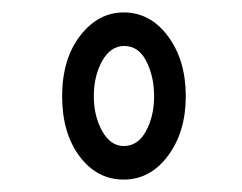

<svg xmlns="http://www.w3.org/2000/svg" viewBox="-20 -659 390 309"><path d="M179 -370Q136 -370 108 -407.5Q80 -445 80 -504Q80 -564 109 -601.5Q138 -639 179 -639Q222 -639 250.5 -600.5Q279 -562 279 -504Q279 -447 250.5 -408.5Q222 -370 179 -370ZM179 -424Q202 -424 215 -448Q228 -472 228 -504Q228 -536 215.5 -560.5Q203 -585 180 -585Q158 -585 144.5 -561Q131 -537 131 -504Q131 -472 144.5 -448Q158 -424 179 -424Z"/></svg>

Font: Inconsolata ExtraCondensed
Style: Regular
Weight: 400
Width: 2
Monospace: yes
Designer: Raph Levien, Cyreal, Brenton Simpson
Foundry: Raph Levien, Cyreal, Google
Version: Version 3.001; ttfautohint (v1.8.2.53-6de2)